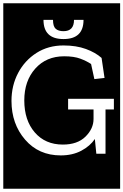

<svg xmlns="http://www.w3.org/2000/svg" viewBox="-32 -937 752 1170"><path d="M-12 213V-917H700V213ZM477 -816H419Q419 -747 355 -747Q324 -747 307.5 -761.5Q291 -776 291 -816H233Q233 -699 355 -699Q477 -699 477 -816ZM611 -270H662V-335H383V-270H538V-212Q538 -153 489 -104.5Q440 -56 351 -56Q244 -56 180 -130Q116 -204 116 -325Q116 -444 183 -519Q250 -594 359 -594Q419 -594 457.5 -579.5Q496 -565 523 -547L543 -455L605 -462L587 -584Q550 -617 491.5 -638.5Q433 -660 355 -660Q262 -660 190.5 -614.5Q119 -569 78.5 -492.5Q38 -416 38 -322Q38 -182 121 -86Q204 10 338 10Q410 10 463.5 -18.5Q517 -47 546 -90L555 0H611Z"/></svg>

Font: Zilla Slab Highlight Regular
Style: Regular
Weight: 400
Designer: Typotheque Type Foundry
Foundry: Typotheque type foundry
Version: Version 1.1; 2017; ttfautohint (v1.6)